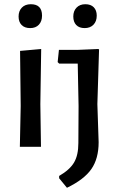

<svg xmlns="http://www.w3.org/2000/svg" viewBox="-20 -695 565 909"><path d="M126 -675Q179 -675 179 -621Q179 -594 164 -578Q149 -562 123 -562Q97 -562 82.5 -576.5Q68 -591 68 -617Q68 -643 83.5 -659Q99 -675 126 -675ZM438 -621Q438 -594 422.5 -578Q407 -562 381 -562Q355 -562 341 -576.5Q327 -591 327 -617Q327 -643 342.5 -659Q358 -675 384 -675Q410 -675 424 -660.5Q438 -646 438 -621ZM445 -463 449 -461 441 -202 447 -22Q447 56 412.5 105.5Q378 155 297 194L260 149V138Q310 109 330.5 74.5Q351 40 351 -18L352 -193L348 -394H260L253 -401L259 -459H350ZM74 0 78 -193 75 -454 175 -463 171 -202 174 0Z"/></svg>

Font: Alegreya Sans Medium
Style: Regular
Weight: 500
Designer: Juan Pablo del Peral
Foundry: Huerta Tipografica
Version: Version 2.007